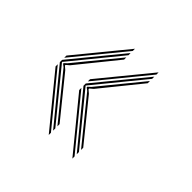

<svg xmlns="http://www.w3.org/2000/svg" viewBox="-95 -559 497 497"><g transform="rotate(45 153.5 -310.0)"><path d="M138 -168.5 25 -306.2V-314.5L138 -452.5V-444.5L28.5 -310.5L138 -176.5ZM138 -152.5 25 -290.5V-298.5L138 -160.5ZM138 -184.2 41.2 -303.5 33.8 -309.2V-311.5L41.2 -318.2L138 -436.5V-428.5L49.5 -319.2L40.5 -311.5V-309.2L49.5 -301.5L138 -192.2ZM25 -322.2V-330.2L138 -468.2V-460.2ZM224.5 -168.5 111.5 -306.2V-314.5L224.5 -452.5V-444.5L115 -310.5L224.5 -176.5ZM224.5 -152.5 111.5 -290.5V-298.5L224.5 -160.5ZM224.5 -184.2 127.8 -303.5 120.2 -309.2V-311.5L127.8 -318.2L224.5 -436.5V-428.5L136 -319.2L127 -311.5V-309.2L136 -301.5L224.5 -192.2ZM111.5 -322.2V-330.2L224.5 -468.2V-460.2Z"/></g></svg>

Font: Big Shoulders Inline Display ExtraLight
Style: Regular
Weight: 250
Version: Version 2.002